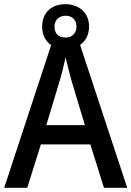

<svg xmlns="http://www.w3.org/2000/svg" viewBox="-20 -896 627 916"><path d="M476 0H587L362 -682C389 -700 405 -731 405 -770C405 -835 357 -876 292 -876C225 -876 181 -835 181 -769C181 -730 197 -699 224 -681L0 0H110L175 -207H411ZM293 -717C258 -717 240 -737 240 -769C240 -801 262 -821 293 -821C324 -821 345 -801 345 -769C345 -737 323 -717 293 -717ZM322 -508 385 -299H201L264 -508C273 -536 285 -585 293 -623C299 -592 315 -536 322 -508Z"/></svg>

Font: Noto Sans SemiCondensed Medium
Style: Regular
Weight: 500
Width: 4
Designer: Monotype Design Team
Foundry: Monotype Imaging Inc.
Version: Version 2.013